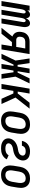

<svg xmlns="http://www.w3.org/2000/svg" viewBox="1456 -2036 576 3553"><g transform="rotate(90 1743.5 -260.0)"><path d="M-13 0 73 -520H164L157 -476Q163 -487 171.5 -496.5Q180 -506 190.5 -513.5Q201 -521 213 -524.5Q225 -528 237 -528Q252 -528 265.5 -522Q279 -516 287.5 -505.5Q296 -495 300.5 -481Q305 -467 306 -453Q312 -467 320.5 -480.5Q329 -494 341 -505Q353 -516 368 -522Q383 -528 398 -528Q414 -528 428 -521.5Q442 -515 450.5 -503Q459 -491 463 -476Q467 -461 468 -445.5Q469 -430 468 -414Q467 -398 464 -383L401 0H310L376 -398Q377 -406 377 -414.5Q377 -423 374 -430.5Q371 -438 364.5 -443Q358 -448 350 -448Q337 -448 327.5 -437.5Q318 -427 313 -415.5Q308 -404 305 -392Q302 -380 299 -367L239 0H149L215 -398Q216 -406 216 -414.5Q216 -423 213 -430.5Q210 -438 203.5 -443Q197 -448 188 -448Q176 -448 166.5 -437.5Q157 -427 152 -415.5Q147 -404 144 -392Q141 -380 138 -367L78 0Z M482 0 643 -202Q618 -211 598.5 -228Q579 -245 568.5 -268.5Q558 -292 556.5 -319.5Q555 -347 560 -375Q563 -395 570 -415Q577 -435 590 -452.5Q603 -470 620 -483.5Q637 -497 657 -505.5Q677 -514 697 -517Q717 -520 738 -520H968L882 0H791L823 -193H746L695 -130L592 0ZM836 -273 864 -440H738Q722 -440 706 -435Q690 -430 677 -419Q664 -408 657.5 -392.5Q651 -377 649 -362Q646 -345 647 -329Q648 -313 655.5 -300Q663 -287 677 -280Q691 -273 708 -273Z M963 0 1088 -260 1049 -520H1136L1168 -298H1200L1237 -520H1323L1286 -298H1311L1418 -520H1511L1386 -260L1425 0H1338L1305 -222H1273L1237 0H1151L1187 -222H1162L1056 0Z M1522 0 1608 -520H1699L1662 -300H1698L1869 -520H1978L1773 -260L1892 0H1796L1751 -99L1697 -220H1649L1613 0Z M2204 8Q2175 8 2147 2Q2119 -4 2096 -19Q2073 -34 2058 -56.5Q2043 -79 2036 -106Q2029 -133 2029 -162Q2029 -191 2034 -221L2054 -341Q2058 -365 2066.5 -390Q2075 -415 2089.5 -437.5Q2104 -460 2124.5 -478Q2145 -496 2169 -507.5Q2193 -519 2218.5 -523.5Q2244 -528 2269 -528Q2298 -528 2326 -522Q2354 -516 2377 -501Q2400 -486 2415.5 -463.5Q2431 -441 2438 -414Q2445 -387 2444.5 -358Q2444 -329 2439 -299L2419 -179Q2415 -155 2406.5 -130Q2398 -105 2384 -82.5Q2370 -60 2349.5 -42Q2329 -24 2305 -12.5Q2281 -1 2255 3.5Q2229 8 2204 8ZM2206 -72Q2229 -72 2251.5 -80.5Q2274 -89 2291 -107Q2308 -125 2317.5 -147.5Q2327 -170 2331 -193L2351 -313Q2353 -329 2353.5 -345Q2354 -361 2352 -376.5Q2350 -392 2343.5 -406Q2337 -420 2326 -430Q2315 -440 2299.5 -444Q2284 -448 2268 -448Q2245 -448 2222 -439.5Q2199 -431 2182 -413Q2165 -395 2156 -372.5Q2147 -350 2143 -327L2123 -207Q2120 -191 2119.5 -175Q2119 -159 2121.5 -143.5Q2124 -128 2130 -114Q2136 -100 2147.5 -90Q2159 -80 2174.5 -76Q2190 -72 2206 -72Z M2718 8Q2693 8 2669 5.5Q2645 3 2622.5 -5Q2600 -13 2580.5 -26Q2561 -39 2548 -58Q2535 -77 2530.5 -100.5Q2526 -124 2530 -149Q2533 -166 2539.5 -182Q2546 -198 2556.5 -213Q2567 -228 2580.5 -240.5Q2594 -253 2609 -262.5Q2624 -272 2640 -279.5Q2656 -287 2672.5 -292Q2689 -297 2706 -300.5Q2723 -304 2740 -306.5Q2757 -309 2773.5 -313.5Q2790 -318 2806 -327.5Q2822 -337 2832.5 -351.5Q2843 -366 2846 -383Q2849 -399 2843 -412.5Q2837 -426 2825 -434Q2813 -442 2798 -445Q2783 -448 2767 -448Q2751 -448 2734.5 -445Q2718 -442 2703 -433Q2688 -424 2677.5 -409Q2667 -394 2664 -378H2574Q2580 -410 2597.5 -440Q2615 -470 2642.5 -490.5Q2670 -511 2702.5 -519.5Q2735 -528 2767 -528Q2791 -528 2813.5 -525Q2836 -522 2856.5 -514Q2877 -506 2894.5 -492Q2912 -478 2922.5 -459Q2933 -440 2936 -417.5Q2939 -395 2935 -372Q2932 -355 2925.5 -338.5Q2919 -322 2909 -307.5Q2899 -293 2886 -280.5Q2873 -268 2858 -258Q2843 -248 2826.5 -241Q2810 -234 2794 -228.5Q2778 -223 2761 -220Q2744 -217 2727 -214Q2710 -211 2693 -206.5Q2676 -202 2660.5 -192.5Q2645 -183 2633.5 -168.5Q2622 -154 2620 -138Q2617 -120 2626.5 -105.5Q2636 -91 2650.5 -84Q2665 -77 2683 -74.5Q2701 -72 2719 -72Q2736 -72 2753 -74.5Q2770 -77 2787 -84Q2804 -91 2818 -103.5Q2832 -116 2841 -132L2916 -98Q2904 -72 2881 -50Q2858 -28 2831 -15Q2804 -2 2775 3Q2746 8 2718 8Z M3204 8Q3175 8 3147 2Q3119 -4 3096 -19Q3073 -34 3058 -56.5Q3043 -79 3036 -106Q3029 -133 3029 -162Q3029 -191 3034 -221L3054 -341Q3058 -365 3066.5 -390Q3075 -415 3089.5 -437.5Q3104 -460 3124.5 -478Q3145 -496 3169 -507.5Q3193 -519 3218.5 -523.5Q3244 -528 3269 -528Q3298 -528 3326 -522Q3354 -516 3377 -501Q3400 -486 3415.5 -463.5Q3431 -441 3438 -414Q3445 -387 3444.5 -358Q3444 -329 3439 -299L3419 -179Q3415 -155 3406.5 -130Q3398 -105 3384 -82.5Q3370 -60 3349.5 -42Q3329 -24 3305 -12.5Q3281 -1 3255 3.5Q3229 8 3204 8ZM3206 -72Q3229 -72 3251.5 -80.5Q3274 -89 3291 -107Q3308 -125 3317.5 -147.5Q3327 -170 3331 -193L3351 -313Q3353 -329 3353.5 -345Q3354 -361 3352 -376.5Q3350 -392 3343.5 -406Q3337 -420 3326 -430Q3315 -440 3299.5 -444Q3284 -448 3268 -448Q3245 -448 3222 -439.5Q3199 -431 3182 -413Q3165 -395 3156 -372.5Q3147 -350 3143 -327L3123 -207Q3120 -191 3119.5 -175Q3119 -159 3121.5 -143.5Q3124 -128 3130 -114Q3136 -100 3147.5 -90Q3159 -80 3174.5 -76Q3190 -72 3206 -72Z"/></g></svg>

Font: Iosevka Curly Medium
Style: Italic
Weight: 500
Italic angle: -9°
Monospace: yes
Designer: Belleve Invis
Foundry: Belleve Invis
Version: Version 22.1.2; ttfautohint (v1.8.4)